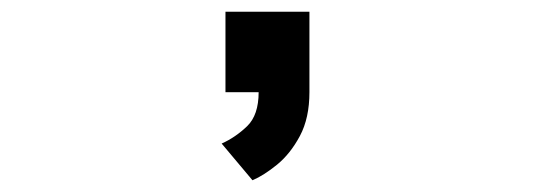

<svg xmlns="http://www.w3.org/2000/svg" viewBox="-20 -157 940 327"><path d="M364 0V-137H507V0Q507 44 490.8 74.5Q474.5 105 451.8 123.5Q429 142 410 150L357.5 87.5Q381 77 400.8 58Q420.5 39 420.5 0Z"/></svg>

Font: Trispace Expanded Medium
Style: Regular
Weight: 500
Width: 7
Designer: Tyler Finck
Foundry: Etcetera Type Company
Version: Version 1.210; ttfautohint (v1.8.3)